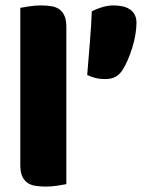

<svg xmlns="http://www.w3.org/2000/svg" viewBox="-20 -681 544 709"><path d="M432 -422Q421 -405 406 -397Q391 -389 368 -389Q349 -389 333 -393Q317 -397 302 -404Q307 -465 312 -526Q317 -587 319 -639Q333 -647 355.5 -654Q378 -661 399 -661Q415 -661 430.5 -658Q446 -655 458 -647.5Q470 -640 477 -627.5Q484 -615 484 -597Q484 -577 480 -553Q476 -529 468.5 -505Q461 -481 451.5 -459Q442 -437 432 -422ZM225 -1Q214 1 192.5 4.5Q171 8 149 8Q127 8 109.5 5Q92 2 80 -7Q68 -16 61.5 -31.5Q55 -47 55 -72V-652Q66 -654 87.5 -657.5Q109 -661 131 -661Q153 -661 170.5 -658Q188 -655 200 -646Q212 -637 218.5 -621.5Q225 -606 225 -581Z"/></svg>

Font: Baloo Tammudu
Style: Regular
Weight: 400
Designer: Omkar Shende and Ek Type
Foundry: Ek Type
Version: Version 1.007;PS 1.000;hotconv 1.0.88;makeotf.lib2.5.647800